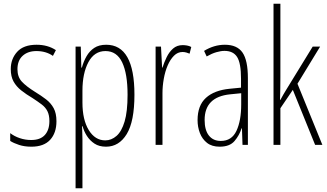

<svg xmlns="http://www.w3.org/2000/svg" viewBox="-20 -780 1762 1034"><path d="M284 -127Q284 -64 250 -27Q216 10 149 10Q112 10 83 0.5Q54 -9 35 -21V-63Q57 -46 86.5 -36Q116 -26 148 -26Q197 -26 221.5 -53Q246 -80 246 -128Q246 -160 235.5 -181Q225 -202 204.5 -217.5Q184 -233 155 -252Q121 -272 94.5 -293Q68 -314 53 -341Q38 -368 38 -408Q38 -463 72.5 -501Q107 -539 177 -539Q237 -539 281 -510L265 -479Q228 -505 176 -505Q130 -505 102 -479.5Q74 -454 74 -407Q74 -366 97.5 -340.5Q121 -315 169 -285Q202 -265 228 -245Q254 -225 269 -197.5Q284 -170 284 -127Z M552 -539Q704 -539 704 -270Q704 -126 662.5 -58Q621 10 551 10Q514 10 489 -6.5Q464 -23 448 -48Q432 -73 425 -100H422Q422 -88 423 -70Q424 -52 424 -29V234H387V-529H415L418 -416H421Q430 -449 446 -477Q462 -505 487.5 -522Q513 -539 552 -539ZM548 -505Q488 -505 456 -445Q424 -385 424 -291V-228Q424 -135 458 -79.5Q492 -24 547 -24Q580 -24 607.5 -48Q635 -72 651 -125.5Q667 -179 667 -270Q667 -383 638 -444Q609 -505 548 -505Z M964 -537Q974 -537 986.5 -535Q999 -533 1010 -527L1001 -491Q994 -494 984 -497Q974 -500 963 -500Q937 -500 917 -480Q897 -460 883 -427.5Q869 -395 862 -355.5Q855 -316 855 -278V0H818V-529H847L853 -416H855Q864 -444 877.5 -472Q891 -500 912 -518.5Q933 -537 964 -537Z M1191 -539Q1257 -539 1286 -497Q1315 -455 1315 -359V0H1286L1283 -89H1281Q1269 -51 1243 -20.5Q1217 10 1163 10Q1121 10 1095 -10.5Q1069 -31 1056.5 -63.5Q1044 -96 1044 -133Q1044 -212 1089 -253Q1134 -294 1217 -302L1278 -308V-356Q1278 -440 1257 -473Q1236 -506 1189 -506Q1170 -506 1145.5 -499Q1121 -492 1093 -476L1079 -506Q1133 -539 1191 -539ZM1219 -272Q1082 -258 1082 -134Q1082 -79 1105 -50Q1128 -21 1169 -21Q1228 -21 1253.5 -75.5Q1279 -130 1279 -218V-278Z M1490 -365Q1490 -332 1489.5 -303Q1489 -274 1488 -242H1490Q1499 -258 1505.5 -270Q1512 -282 1521 -296L1664 -529H1704L1582 -329L1716 0H1677L1557 -296L1490 -197V0H1453V-760H1490Z"/></svg>

Font: Noto Sans Devanagari ExtraCondensed ExtraLight
Style: Regular
Weight: 200
Width: 2
Designer: Jelle Bosma - Monotype Design Team
Foundry: Monotype Imaging Inc.
Version: Version 2.004; ttfautohint (v1.8.4.7-5d5b)